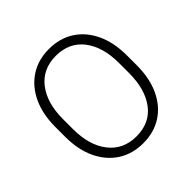

<svg xmlns="http://www.w3.org/2000/svg" viewBox="-187 -882 1051 1051"><g transform="rotate(-45 338.5 -356.0)"><path d="M615.7 -393.6V-317.9Q615.7 -217.8 581.5 -144.3Q547.4 -70.8 485.4 -30.5Q423.3 9.8 339.4 9.8Q256.3 9.8 193.8 -30.5Q131.3 -70.8 96.4 -144.3Q61.5 -217.8 61.5 -317.9V-393.6Q61.5 -493.2 96.2 -566.7Q130.9 -640.1 193.1 -680.4Q255.4 -720.7 338.4 -720.7Q422.4 -720.7 484.6 -680.4Q546.9 -640.1 581.3 -566.7Q615.7 -493.2 615.7 -393.6ZM555.7 -317.9V-394.5Q555.7 -520 498.5 -593.8Q441.4 -667.5 338.4 -667.5Q237.3 -667.5 179.4 -593.8Q121.6 -520 121.6 -394.5V-317.9Q121.6 -191.4 179.9 -117.2Q238.3 -43 339.4 -43Q442.9 -43 499.3 -117.2Q555.7 -191.4 555.7 -317.9Z"/></g></svg>

Font: Vazirmatn UI ExtraLight
Style: Regular
Weight: 200
Designer: Saber Rastikerdar
Foundry: Saber Rastikerdar
Version: Version 33.003